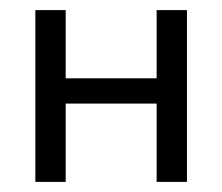

<svg xmlns="http://www.w3.org/2000/svg" viewBox="-20 -360 440 380"><path d="M50 0V-340H110V-205H290V-340H350V0H290V-155H110V0Z"/></svg>

Font: Glametrix
Style: Regular
Weight: 500
Designer: gluk
Foundry: gluk
Version: Version 0.40